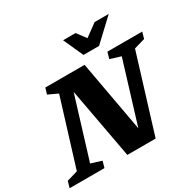

<svg xmlns="http://www.w3.org/2000/svg" viewBox="-222 -1151 1392 1366"><g transform="rotate(-30 474.0 -467.5)"><path d="M273.5 -52.5 258.5 0H-27.5L-12.5 -52.5L77 -78.5L244.5 -621L166 -657.5L181 -707H503.5L609 -125L763 -627.5L676 -654.5L691 -707H977L962 -654.5L872.5 -628.5L679 0H446.5L340 -579.5L186.5 -79.5ZM833.5 -935 660 -772H532L458.5 -935H561L616.5 -861L717.5 -935Z"/></g></svg>

Font: Newsreader Caption
Style: Bold Italic
Weight: 700
Italic angle: -17°
Designer: Hugues Gentile
Foundry: Production Type
Version: Version 1.001